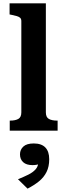

<svg xmlns="http://www.w3.org/2000/svg" viewBox="-20 -778 386 1143"><path d="M253 -758V-109Q253 -80 271 -70Q289 -60 320 -60H323V0H38V-60H40Q71 -60 89 -70Q107 -80 107 -109V-652Q107 -665 100.5 -671.5Q94 -678 80.5 -682Q67 -686 47 -690L37 -692V-758ZM144 345 87 289Q122 275 149 261.5Q176 248 192 230Q208 212 208 186L223 194Q213 200 200 202.5Q187 205 174 205Q137 205 118 187.5Q99 170 99 141Q99 113 119 94.5Q139 76 181 76Q227 76 250 100Q273 124 273 170Q273 214 257 246Q241 278 212 301.5Q183 325 144 345Z"/></svg>

Font: Roboto Serif 20pt SemiBold
Style: Regular
Weight: 600
Version: Version 1.008